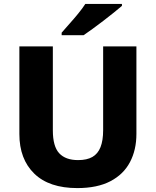

<svg xmlns="http://www.w3.org/2000/svg" viewBox="-20 -951 796 981"><path d="M677 -267Q677 -185 644 -122.5Q611 -60 544 -25Q477 10 375 10Q231 10 155 -64Q79 -138 79 -266V-714H250V-285Q250 -203 282.5 -168Q315 -133 379 -133Q424 -133 452 -149Q480 -165 493.5 -199Q507 -233 507 -286V-714H677ZM603 -921Q587 -907 562 -887Q537 -867 508.5 -845Q480 -823 453 -803.5Q426 -784 407 -771H295V-784Q311 -803 334 -828.5Q357 -854 379.5 -881.5Q402 -909 416 -931H603Z"/></svg>

Font: Noto Sans Hebrew ExtraBold
Style: Regular
Weight: 800
Designer: Monotype Design Team
Foundry: Monotype Imaging Inc.
Version: Version 2.003